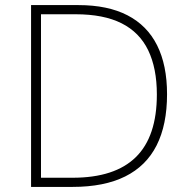

<svg xmlns="http://www.w3.org/2000/svg" viewBox="-20 -734 740 754"><path d="M636 -364Q636 -244 595 -163Q554 -82 471.5 -41Q389 0 265 0H102V-714H288Q403 -714 480.5 -674Q558 -634 597 -556Q636 -478 636 -364ZM596 -363Q596 -466 562 -536.5Q528 -607 457.5 -642.5Q387 -678 277 -678H141V-36H265Q431 -36 513.5 -117Q596 -198 596 -363Z"/></svg>

Font: Noto Sans Khmer ExtraLight
Style: Regular
Weight: 250
Version: Version 2.003